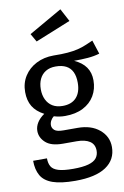

<svg xmlns="http://www.w3.org/2000/svg" viewBox="-107 -862 735 1135"><g transform="rotate(-10 260.0 -294.0)"><path d="M493 -586 520 -503Q487 -493 449 -490Q411 -487 366 -487Q413 -466 436 -433Q459 -400 459 -354Q459 -302 435 -261.5Q411 -221 366 -198Q321 -175 258 -175Q240 -175 224 -177.5Q208 -180 191 -185Q180 -177 172.5 -163.5Q165 -150 165 -136Q165 -118 179.5 -105.5Q194 -93 234 -93H318Q399 -93 448.5 -51.5Q498 -10 498 53Q498 129 435.5 171Q373 213 251 213Q165 213 115.5 195.5Q66 178 45.5 142Q25 106 25 53H108Q108 83 119.5 102.5Q131 122 162 131.5Q193 141 251 141Q308 141 342 131.5Q376 122 390.5 103.5Q405 85 405 59Q405 21 377 2.5Q349 -16 299 -16H216Q146 -16 113 -46Q80 -76 80 -116Q80 -142 95 -166Q110 -190 138 -209Q92 -233 70.5 -268.5Q49 -304 49 -355Q49 -409 75.5 -450.5Q102 -492 148 -515.5Q194 -539 252 -539Q301 -538 336.5 -541Q372 -544 398.5 -550.5Q425 -557 447.5 -566.5Q470 -576 493 -586ZM252 -473Q217 -473 192.5 -458Q168 -443 155.5 -416.5Q143 -390 143 -355Q143 -320 156 -293Q169 -266 193.5 -251Q218 -236 254 -236Q308 -236 336.5 -267.5Q365 -299 365 -356Q365 -395 352.5 -421Q340 -447 315 -460Q290 -473 252 -473ZM140 -687 339 -801 380 -724 168 -638Z"/></g></svg>

Font: Fira Sans Variable
Style: Regular
Weight: 400
Designer: Carrois Corporate & Edenspiekermann AG
Foundry: Carrois Corporate GbR & Edenspiekermann AG
Version: Version 4.202